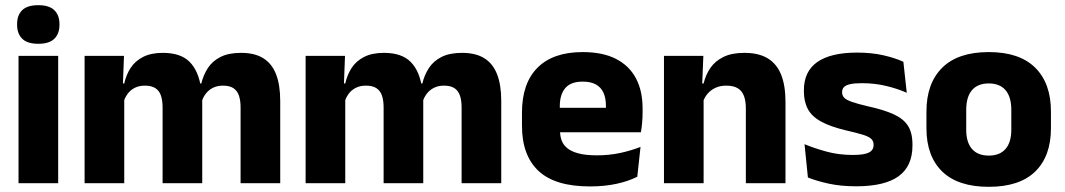

<svg xmlns="http://www.w3.org/2000/svg" viewBox="-20 -707 4109 741"><path d="M204.5 0H51.5V-491.5H204.5ZM128 -538Q85 -538 65.5 -557.8Q46 -577.5 46 -611V-614.5Q46 -648 65.5 -667.5Q85 -687 128 -687Q170 -687 189.8 -667.5Q209.5 -648 209.5 -614.5V-611Q209.5 -577 189.8 -557.5Q170 -538 128 -538Z M1061.5 0H908.5V-293Q908.5 -319 902.2 -337.8Q896 -356.5 881.2 -366.5Q866.5 -376.5 840.5 -376.5Q818.5 -376.5 802 -368.2Q785.5 -360 774.5 -345.8Q763.5 -331.5 758 -313.5L743.5 -385H757Q765 -418 782.5 -444.8Q800 -471.5 831 -487.2Q862 -503 910.5 -503Q963 -503 996.2 -482.2Q1029.5 -461.5 1045.5 -420.2Q1061.5 -379 1061.5 -317.5ZM459.5 0H306.5V-491.5H458.5L453.5 -359L459.5 -354ZM760.5 0H607.5V-293Q607.5 -319 601.2 -337.8Q595 -356.5 580 -366.5Q565 -376.5 539.5 -376.5Q517 -376.5 500.5 -368.2Q484 -360 473.2 -345.8Q462.5 -331.5 457 -313.5L433.5 -385H459.5Q467 -418.5 484.2 -445Q501.5 -471.5 532 -487.2Q562.5 -503 609 -503Q677.5 -503 712.2 -467.8Q747 -432.5 756 -365.5Q757.5 -355.5 759 -341Q760.5 -326.5 760.5 -315Z M1914.5 0H1761.5V-293Q1761.5 -319 1755.2 -337.8Q1749 -356.5 1734.2 -366.5Q1719.5 -376.5 1693.5 -376.5Q1671.5 -376.5 1655 -368.2Q1638.5 -360 1627.5 -345.8Q1616.5 -331.5 1611 -313.5L1596.5 -385H1610Q1618 -418 1635.5 -444.8Q1653 -471.5 1684 -487.2Q1715 -503 1763.5 -503Q1816 -503 1849.2 -482.2Q1882.5 -461.5 1898.5 -420.2Q1914.5 -379 1914.5 -317.5ZM1312.5 0H1159.5V-491.5H1311.5L1306.5 -359L1312.5 -354ZM1613.5 0H1460.5V-293Q1460.5 -319 1454.2 -337.8Q1448 -356.5 1433 -366.5Q1418 -376.5 1392.5 -376.5Q1370 -376.5 1353.5 -368.2Q1337 -360 1326.2 -345.8Q1315.5 -331.5 1310 -313.5L1286.5 -385H1312.5Q1320 -418.5 1337.2 -445Q1354.5 -471.5 1385 -487.2Q1415.5 -503 1462 -503Q1530.5 -503 1565.2 -467.8Q1600 -432.5 1609 -365.5Q1610.5 -355.5 1612 -341Q1613.5 -326.5 1613.5 -315Z M2256.5 12.5Q2122.5 12.5 2058.5 -47.2Q1994.5 -107 1994.5 -221.5V-272.5Q1994.5 -385.5 2054.5 -445.8Q2114.5 -506 2229 -506Q2306 -506 2357.2 -479.8Q2408.5 -453.5 2434.2 -405Q2460 -356.5 2460 -288.5V-272Q2460 -253 2458.2 -233.2Q2456.5 -213.5 2453.5 -196.5H2315.5Q2317.5 -225.5 2318 -251.2Q2318.5 -277 2318.5 -298Q2318.5 -328.5 2309 -349.2Q2299.5 -370 2279.8 -381Q2260 -392 2229 -392Q2183 -392 2161.8 -367.2Q2140.5 -342.5 2140.5 -297V-252L2141.5 -235.5V-200.5Q2141.5 -181.5 2147.8 -164.5Q2154 -147.5 2169.8 -134.8Q2185.5 -122 2213.2 -114.8Q2241 -107.5 2284 -107.5Q2329.5 -107.5 2371.5 -116.2Q2413.5 -125 2452 -140L2439.5 -25Q2405.5 -7.5 2359 2.5Q2312.5 12.5 2256.5 12.5ZM2422.5 -196.5H2075.5V-291H2422.5Z M3011.5 0H2858.5V-289Q2858.5 -316 2851.5 -335.8Q2844.5 -355.5 2828 -366Q2811.5 -376.5 2783 -376.5Q2759.5 -376.5 2741.5 -368.2Q2723.5 -360 2711.2 -345.8Q2699 -331.5 2693 -313.5L2669.5 -385H2695.5Q2703.5 -418.5 2721.8 -445Q2740 -471.5 2772 -487.2Q2804 -503 2853 -503Q2908 -503 2943 -481.8Q2978 -460.5 2994.8 -418.5Q3011.5 -376.5 3011.5 -313.5ZM2695.5 0H2542.5V-491.5H2694.5L2689.5 -368.5L2695.5 -354Z M3284 12Q3225.5 12 3178.5 1.8Q3131.5 -8.5 3098 -22L3085 -150.5Q3123.5 -134.5 3170.2 -121.8Q3217 -109 3271.5 -109Q3315 -109 3333.2 -118.2Q3351.5 -127.5 3351.5 -147V-149Q3351.5 -162.5 3342.2 -171.2Q3333 -180 3310.2 -187Q3287.5 -194 3246.5 -203.5Q3185 -218 3149 -237.8Q3113 -257.5 3097.8 -286.2Q3082.5 -315 3082.5 -354.5V-358.5Q3082.5 -431.5 3134.5 -467.8Q3186.5 -504 3287.5 -504Q3344.5 -504 3390 -493.5Q3435.5 -483 3466.5 -468.5L3479.5 -349Q3443.5 -365 3399.2 -375.5Q3355 -386 3306.5 -386Q3277 -386 3260.2 -382Q3243.5 -378 3236.8 -370.5Q3230 -363 3230 -352V-350.5Q3230 -338.5 3238 -330Q3246 -321.5 3267.2 -314Q3288.5 -306.5 3328.5 -297Q3390.5 -283.5 3428.5 -266.2Q3466.5 -249 3484 -221.8Q3501.5 -194.5 3501.5 -149.5V-145Q3501.5 -65.5 3448 -26.8Q3394.5 12 3284 12Z M3796 14Q3677 14 3616.2 -45.2Q3555.5 -104.5 3555.5 -212V-276.5Q3555.5 -385.5 3616.5 -445.8Q3677.5 -506 3796 -506Q3914.5 -506 3975.2 -445.8Q4036 -385.5 4036 -276.5V-212Q4036 -104.5 3975.5 -45.2Q3915 14 3796 14ZM3796 -106.5Q3838.5 -106.5 3860.8 -132.2Q3883 -158 3883 -205.5V-283Q3883 -333 3860.8 -359Q3838.5 -385 3796 -385Q3753.5 -385 3731.2 -359Q3709 -333 3709 -283V-205.5Q3709 -158 3731.2 -132.2Q3753.5 -106.5 3796 -106.5Z"/></svg>

Font: Anek Kannada
Style: Bold
Weight: 700
Version: Version 1.003